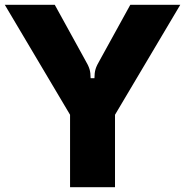

<svg xmlns="http://www.w3.org/2000/svg" viewBox="-28 -783 774 803"><path d="M265 0V-303L-8 -763H201L326 -536Q342 -509 346.5 -493.5Q351 -478 351 -456H367Q367 -478 371.5 -493.5Q376 -509 392 -536L517 -763H726L453 -303V0Z"/></svg>

Font: Open Sauce Sans Black
Style: Regular
Weight: 900
Designer: Alfredo Marco Pradil
Foundry: Creative Sauce Fz LLC
Version: Version 1.477